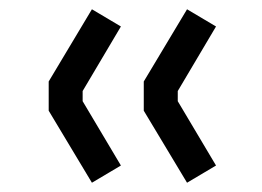

<svg xmlns="http://www.w3.org/2000/svg" viewBox="-20 -436 565 414"><path d="M178.2 -42 85 -197.3V-260.3L178.2 -416L240.7 -378.9L158.2 -239.7V-217.8L240.7 -79.1ZM383.3 -42 290 -197.3V-260.3L383.3 -416L445.8 -378.9L363.3 -239.7V-217.8L445.8 -79.1Z"/></svg>

Font: Anka/Coder Condensed
Style: Regular
Weight: 400
Width: 4
Monospace: yes
Version: Version 1.100